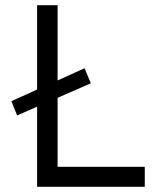

<svg xmlns="http://www.w3.org/2000/svg" viewBox="-20 -720 638 740"><path d="M46 -275 24 -330 123 -375V-700H202V-410L306 -457L330 -399L202 -343V-77H538V0H123V-309Z"/></svg>

Font: Easer Grotesk Light
Style: Regular
Weight: 300
Designer: Boardeaser, Bonnie Shaver-Troup, Thomas Jockin
Foundry: Lexend
Version: Version 1.008;Glyphs 3.1.2 (3151)